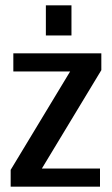

<svg xmlns="http://www.w3.org/2000/svg" viewBox="-20 -700 420 720"><path d="M20 0V-63L243 -432H30V-500H360V-437L137 -68H355V0ZM152 -567V-680H248V-567Z"/></svg>

Font: Cuprum Medium
Style: Regular
Weight: 500
Designer: Jovanny Lemonad
Foundry: Jovanny Lemonad
Version: Version 3.000